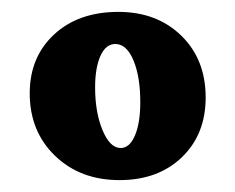

<svg xmlns="http://www.w3.org/2000/svg" viewBox="-20 -869 396 323"><path d="M30 -712Q30 -773 71 -811Q112 -849 179 -849Q244 -849 285 -809Q326 -769 326 -705Q326 -643 286 -604.5Q246 -566 181 -566Q115 -566 72.5 -607Q30 -648 30 -712ZM216 -697Q216 -740 204.5 -767.5Q193 -795 174 -795Q158 -795 149 -775Q140 -755 140 -722Q140 -680 152.5 -650Q165 -620 183 -620Q198 -620 207 -641Q216 -662 216 -697Z"/></svg>

Font: Otomanopee
Style: Regular
Weight: 400
Designer: Das Ende der Wildnis
Foundry: Gutenberg Labo
Version: Version 3.000